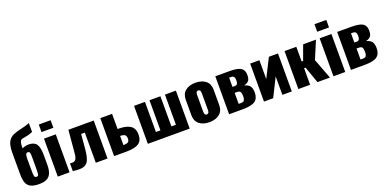

<svg xmlns="http://www.w3.org/2000/svg" viewBox="-10 -1799 5502 2747"><g transform="rotate(-20 2741.5 -425.5)"><path d="M253.4 -101.6Q278.3 -101.6 283.4 -123.8Q288.6 -146 288.6 -236.8V-391.1Q288.6 -440.4 282 -457.5Q275.4 -474.6 252.4 -474.6Q232.9 -474.6 224.4 -457Q215.8 -439.5 215.3 -394.5V-236.3Q215.3 -147 221.2 -124.3Q227.1 -101.6 253.4 -101.6ZM246.6 9.8Q209 9.3 179.4 3.4Q149.9 -2.4 128.7 -12.5Q107.4 -22.5 92 -38.8Q76.7 -55.2 67.4 -73.2Q58.1 -91.3 52.7 -117.2Q47.4 -143.1 45.4 -168.7Q43.5 -194.3 43.5 -228.5V-547.9Q43.5 -601.6 51.8 -642.3Q60.1 -683.1 74 -709.5Q87.9 -735.8 110.4 -755.1Q132.8 -774.4 156.5 -784.9Q180.2 -795.4 212.2 -804.9Q244.1 -814.5 273.7 -820.6Q303.2 -826.7 341.3 -837.6Q379.4 -848.6 410.6 -862.3L411.6 -727.5Q378.9 -711.9 345.5 -702.9Q312 -693.8 292 -691.7Q272 -689.5 253.4 -684.8Q234.9 -680.2 225.3 -670.7Q215.8 -661.1 210.2 -639.6Q204.6 -618.2 204.1 -581.1L203.6 -551.8Q249.5 -575.2 301.3 -575.2Q386.7 -575.2 421.1 -525.4Q455.6 -475.6 455.6 -356V-205.6Q455.6 -153.3 445.6 -114.7Q435.5 -76.2 418.2 -52.2Q400.9 -28.3 374 -14.2Q347.2 0 316.9 4.9Q289.1 9.8 253.4 9.8Q250 9.8 246.6 9.8Z M537.6 -678.2V-793H717.8V-678.2ZM538.6 0V-578.1H717.8V0Z M767.1 0V-118.7Q783.2 -116.2 796.1 -116.2Q809.1 -116.2 819.3 -117.9Q829.6 -119.6 837.6 -124.8Q845.7 -129.9 851.6 -135.5Q857.4 -141.1 861.8 -151.6Q866.2 -162.1 869.4 -171.9Q872.6 -181.6 875 -197.5Q877.4 -213.4 878.9 -227.5Q880.4 -241.7 882.3 -263.2L910.2 -578.1H1295.9V0H1117.2V-459.5H1061L1042 -241.2Q1036.6 -179.2 1026.9 -136Q1017.1 -92.8 1003.2 -64.7Q989.3 -36.6 967.8 -21Q946.3 -5.4 920.9 0.7Q895.5 6.8 858.9 6.8Q823.2 6.8 767.1 0Z M1575.2 -101.6H1578.6Q1627 -102.5 1647.2 -117.2Q1667.5 -131.8 1667.5 -167.5Q1667.5 -210 1647 -225.3Q1626.5 -240.7 1579.1 -241.7H1575.2ZM1396 0V-578.1H1575.2V-347.7H1577.6Q1640.1 -347.7 1685.1 -338.9Q1730 -330.1 1763.4 -310.1Q1796.9 -290 1813.5 -254.9Q1830.1 -219.7 1830.1 -168.9Q1830.1 -79.1 1771.5 -39.6Q1712.9 0 1581.1 0Z M1909.7 0V-578.1H2076.2V-119.6H2145V-578.1H2311.5V-119.6H2380.4V-578.1H2546.9V0Z M2845.7 10.7Q2750.5 10.7 2692.6 -35.6Q2634.8 -82 2634.8 -171.9V-406.2Q2634.8 -496.1 2692.6 -542.5Q2750.5 -588.9 2845.7 -588.9Q2941.4 -588.9 3000.2 -542.5Q3059.1 -496.1 3059.1 -406.2V-171.9Q3059.1 -126 3043 -90.8Q3026.9 -55.7 2997.8 -33.7Q2968.8 -11.7 2930.4 -0.5Q2892.1 10.7 2845.7 10.7ZM2846.2 -106.4Q2864.7 -106.4 2873.8 -118.9Q2882.8 -131.3 2882.8 -159.2V-418.9Q2882.8 -446.8 2873.8 -459.2Q2864.7 -471.7 2846.2 -471.7Q2811 -471.7 2811 -418.9V-159.2Q2811 -106.4 2846.2 -106.4Z M3326.2 -351.6H3362.8Q3389.6 -351.6 3399.9 -368.7Q3410.2 -385.7 3410.2 -418.5Q3410.2 -436 3408.4 -447Q3406.7 -458 3401.4 -469.5Q3396 -481 3383.5 -486.3Q3371.1 -491.7 3351.6 -491.7H3326.2ZM3326.2 -92.8H3349.1Q3365.7 -92.8 3374 -93.5Q3382.3 -94.2 3393.8 -98.1Q3405.3 -102.1 3410.6 -110.1Q3416 -118.2 3420.2 -133.8Q3424.3 -149.4 3424.3 -172.4Q3424.3 -190.9 3422.4 -204.8Q3420.4 -218.8 3417.7 -228.3Q3415 -237.8 3408.9 -243.9Q3402.8 -250 3398.2 -253.4Q3393.6 -256.8 3383.8 -258.3Q3374 -259.8 3367.9 -260Q3361.8 -260.3 3349.1 -260.3H3326.2ZM3147 0V-578.1H3364.3Q3420.4 -578.1 3460.4 -571.3Q3500.5 -564.5 3524.4 -552.7Q3548.3 -541 3562 -521.5Q3575.7 -502 3580.1 -481.7Q3584.5 -461.4 3584.5 -432.1Q3584.5 -402.8 3577.4 -381.3Q3570.3 -359.9 3556.6 -346.7Q3543 -333.5 3527.6 -326.2Q3512.2 -318.8 3490.7 -313.5Q3553.2 -296.9 3575.9 -262.9Q3598.6 -229 3598.6 -167.5Q3598.6 -77.6 3543.2 -38.8Q3487.8 0 3352.1 0Z M3677.7 0V-578.1H3818.4V-291.5L3962.9 -578.1H4101.6V0H3958V-280.8L3817.9 0Z M4201.2 0V-578.1H4380.4V-355H4402.8L4484.4 -578.1H4679.7L4565.9 -307.1L4682.6 0H4492.2L4402.8 -252.4H4380.4V0Z M4734.9 -678.2V-793H4915V-678.2ZM4735.8 0V-578.1H4915V0Z M5181.6 -351.6H5218.3Q5245.1 -351.6 5255.4 -368.7Q5265.6 -385.7 5265.6 -418.5Q5265.6 -436 5263.9 -447Q5262.2 -458 5256.8 -469.5Q5251.5 -481 5239 -486.3Q5226.6 -491.7 5207 -491.7H5181.6ZM5181.6 -92.8H5204.6Q5221.2 -92.8 5229.5 -93.5Q5237.8 -94.2 5249.3 -98.1Q5260.7 -102.1 5266.1 -110.1Q5271.5 -118.2 5275.6 -133.8Q5279.8 -149.4 5279.8 -172.4Q5279.8 -190.9 5277.8 -204.8Q5275.9 -218.8 5273.2 -228.3Q5270.5 -237.8 5264.4 -243.9Q5258.3 -250 5253.7 -253.4Q5249 -256.8 5239.3 -258.3Q5229.5 -259.8 5223.4 -260Q5217.3 -260.3 5204.6 -260.3H5181.6ZM5002.4 0V-578.1H5219.7Q5275.9 -578.1 5315.9 -571.3Q5356 -564.5 5379.9 -552.7Q5403.8 -541 5417.5 -521.5Q5431.2 -502 5435.5 -481.7Q5439.9 -461.4 5439.9 -432.1Q5439.9 -402.8 5432.9 -381.3Q5425.8 -359.9 5412.1 -346.7Q5398.4 -333.5 5383.1 -326.2Q5367.7 -318.8 5346.2 -313.5Q5408.7 -296.9 5431.4 -262.9Q5454.1 -229 5454.1 -167.5Q5454.1 -77.6 5398.7 -38.8Q5343.3 0 5207.5 0Z"/></g></svg>

Font: Oswald
Style: Heavy
Weight: 800
Designer: Vernon Adams
Foundry: Vernon Adams
Version: 3.0; ttfautohint (v0.95) -l 8 -r 50 -G 200 -x 0 -w "G" -W -c